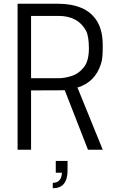

<svg xmlns="http://www.w3.org/2000/svg" viewBox="-20 -800 624 1026"><path d="M262 206V177Q308 177 311 123H278V60H341V111Q341 206 262 206ZM529 0H450L326 -318Q308 -317 146 -317V0H74V-780H290Q362 -780 415.5 -757.5Q469 -735 499 -686Q529 -637 529 -558Q529 -524 527.5 -501.5Q526 -479 519 -457Q488 -361 394 -332ZM292 -382Q324 -382 361.5 -393.5Q399 -405 427 -439Q455 -473 455 -541Q455 -608 439 -637Q396 -715 292 -715H146V-382Z"/></svg>

Font: Tanohe Sans
Style: Regular
Weight: 400
Designer: Village Type and Design LLC & Cristiano Sobral
Foundry: Cooper Hewitt Smithsonian Design Museum
Version: Version 1.00;September 29, 2021;FontCreator 13.0.0.2655 64-b